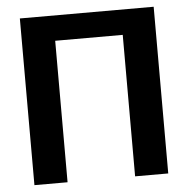

<svg xmlns="http://www.w3.org/2000/svg" viewBox="-49 -696 728 744"><g transform="rotate(-5 315.5 -324.0)"><path d="M575.7 0H446.8V-550.3H184.1V0H55.2V-648.4H575.7Z"/></g></svg>

Font: Carlito
Style: Bold
Weight: 700
Designer: Lukasz Dziedzic
Foundry: tyPoland Lukasz Dziedzic
Version: Version 1.104